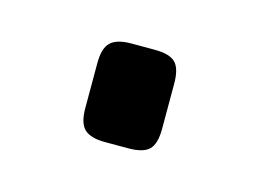

<svg xmlns="http://www.w3.org/2000/svg" viewBox="-36 -170 301 222"><g transform="rotate(15 114.5 -59.0)"><path d="M128 -118Q146 -118 153 -111Q160 -104 160 -86V-32Q160 -14 153 -7Q146 0 128 0H100Q83 0 75.5 -7Q68 -14 68 -32V-86Q68 -104 75.5 -111Q83 -118 100 -118Z"/></g></svg>

Font: Exo 2
Style: Regular
Weight: 400
Designer: Natanael Gama
Foundry: Natanael Gama
Version: Version 2.010